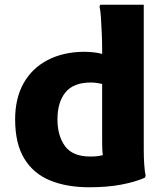

<svg xmlns="http://www.w3.org/2000/svg" viewBox="-20 -780 704 812"><path d="M357 12Q262 12 191.5 -17Q121 -46 82.5 -109.5Q44 -173 44 -275Q44 -364 79.5 -427.5Q115 -491 180.5 -525.5Q246 -560 334 -561Q358 -561 378 -558.5Q398 -556 412 -552V-575Q412 -601 410.5 -636.5Q409 -672 407 -704Q405 -736 401 -752L404 -760H588V-194Q588 -174 588 -144Q588 -114 590 -84Q592 -54 596 -36L592 -28Q550 -10 491.5 1Q433 12 357 12ZM223 -275Q223 -206 255 -162Q287 -118 362 -118Q379 -118 391.5 -119.5Q404 -121 415 -124Q413 -137 412.5 -151.5Q412 -166 412 -183V-425Q402 -427 390.5 -429Q379 -431 364 -431Q291 -431 257 -389.5Q223 -348 223 -275Z"/></svg>

Font: Kufam
Style: Bold
Weight: 700
Designer: Wael Morcos, Artur Schmal
Foundry: Original Type
Version: Version 1.300; ttfautohint (v1.8.3)